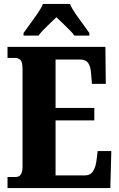

<svg xmlns="http://www.w3.org/2000/svg" viewBox="-20 -951 603 971"><path d="M18 0V-56H60Q94 -56 94 -109V-600Q94 -638 83 -648Q72 -658 58 -658H18V-714H513L515 -527H445L441 -575Q439 -613 426.5 -631.5Q414 -650 385 -650H261V-405H457V-342H261V-64H410Q437 -64 450.5 -85Q464 -106 468 -139L474 -187H543L538 0ZM99 -784Q112 -803 131.5 -829Q151 -855 169.5 -882Q188 -909 197 -931H334Q343 -909 361.5 -882Q380 -855 399.5 -829Q419 -803 432 -784V-771H356Q351 -780 333.5 -797.5Q316 -815 297 -833.5Q278 -852 265 -864Q252 -851 234 -834Q216 -817 200 -800.5Q184 -784 175 -771H99Z"/></svg>

Font: Noto Serif Thai ExtraCondensed Black
Style: Regular
Weight: 900
Width: 2
Designer: Monotype Design Team
Foundry: Monotype Imaging Inc.
Version: Version 2.002; ttfautohint (v1.8.4.7-5d5b)